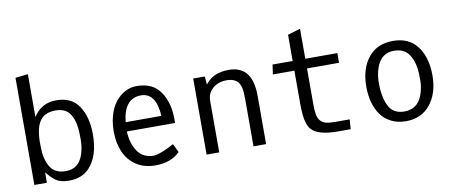

<svg xmlns="http://www.w3.org/2000/svg" viewBox="-68 -1042 3136 1331"><g transform="rotate(-10 1500.0 -376.0)"><path d="M175.8 -204.1Q184.6 -135.7 216.8 -96.2Q249.5 -56.6 316.4 -56.6Q406.7 -56.6 438.5 -150.4Q454.6 -199.7 454.6 -253.2Q454.6 -306.6 451.2 -335.4Q443.8 -403.8 412.8 -443.6Q381.8 -483.4 316.4 -483.4Q207 -483.4 182.6 -377.9Q172.4 -334 172.4 -283.9Q172.4 -233.9 175.8 -204.1ZM172.4 -461.9Q226.6 -551.8 334.7 -551.8Q442.9 -551.8 493.4 -473.6Q543.9 -395.5 543.9 -277.3Q543.9 -122.6 470.7 -44.4Q418 12.2 327.1 12.2Q267.1 12.2 235.6 -10Q204.1 -32.2 172.4 -73.2L171.4 0H83.5V-754.4L172.4 -764.2Z M899.9 -552.2Q1013.2 -552.2 1065.9 -474.6Q1118.7 -397 1118.7 -283.7V-253.9H779.3Q782.2 -171.4 820.6 -113.8Q858.9 -56.2 935.5 -56.2Q986.8 -61 1078.6 -111.8L1107.9 -51.3Q1044.4 12.2 934.6 12.2Q856 12.2 799.8 -25.1Q743.7 -62.5 716.6 -125.7Q689.5 -189 689.5 -268.6Q689.5 -348.1 714.6 -411.4Q739.7 -474.6 789.8 -513.4Q839.8 -552.2 899.9 -552.2ZM1033.7 -318.8Q1023.9 -483.4 918.5 -483.4Q799.3 -483.4 782.2 -318.8Z M1548.3 -551.8Q1714.8 -551.8 1714.8 -340.8V0H1626V-330.1Q1626 -386.7 1620.1 -411.1Q1614.3 -435.5 1602.5 -451.2Q1577.6 -483.4 1521 -483.4Q1463.9 -483.4 1424.3 -450.2Q1384.8 -417 1384.8 -362.3V0H1295.9V-535.6H1377.4L1382.3 -477.5Q1435.5 -551.8 1548.3 -551.8Z M2085 -467.3V-215.8Q2085 -168.9 2090.1 -141.6Q2095.2 -114.3 2110.6 -97.2Q2126 -80.1 2150.4 -74.2Q2174.8 -68.4 2216.8 -68.4H2314.9L2310.1 0H2220.2Q2082 0 2036.1 -50.8Q2006.3 -84 1999.5 -157.7Q1996.1 -190.4 1996.1 -238.3V-467.3H1844.7L1854.5 -535.6H1996.1V-720.2L2085 -746.6V-535.6H2310.5V-467.3Z M2699.2 -56.2Q2792.5 -56.2 2826.2 -148.9Q2844.2 -198.7 2844.2 -251.2Q2844.2 -303.7 2840.3 -333Q2831.5 -399.4 2798.1 -441.4Q2764.6 -483.4 2699.2 -483.4Q2608.4 -483.4 2575.2 -388.7Q2557.6 -337.9 2557.6 -282.2Q2557.6 -183.6 2588.4 -119.9Q2619.1 -56.2 2699.2 -56.2ZM2699.2 12.2Q2641.6 12.2 2596.7 -9.8Q2551.8 -31.7 2523.9 -70.3Q2467.8 -147.9 2467.8 -272.5Q2467.8 -397 2529.8 -474.4Q2591.8 -551.8 2704.3 -551.8Q2816.9 -551.8 2875 -473.6Q2933.1 -395.5 2933.1 -269.5Q2933.1 -143.6 2870.1 -65.7Q2807.1 12.2 2699.2 12.2Z"/></g></svg>

Font: Oxygen Mono
Style: Regular
Weight: 400
Designer: Vernon Adams
Foundry: Vernon Adams
Version: Version 0.201; ttfautohint (v0.8) -r 50 -G 200 -x